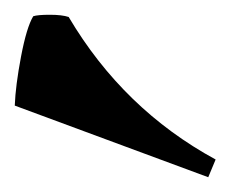

<svg xmlns="http://www.w3.org/2000/svg" viewBox="-20 -767 312 260"><path d="M25 -745Q31 -747 47.5 -747Q64 -747 73 -744Q147 -619 272 -551L262 -527L0 -624Q1 -651 8.5 -690.5Q16 -730 25 -745Z"/></svg>

Font: Almendra
Style: Bold
Weight: 700
Designer: Ana Sanfelippo
Foundry: Ana Sanfelippo
Version: Version 1.004